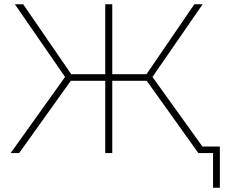

<svg xmlns="http://www.w3.org/2000/svg" viewBox="-20 -720 1069 903"><path d="M913 0H982V163H1014V-31H932L697 -358L933 -700H894L669 -371H508V-700H475V-371H315L89 -700H50L286 -358L30 0H70L313 -340H475V0H508V-340H670Z"/></svg>

Font: Chess Sans ExtraLight
Style: Regular
Weight: 275
Designer: Wolf Bōese
Foundry: Wolf Bōese
Version: Version 7.223;Glyphs 3.3 (3306)